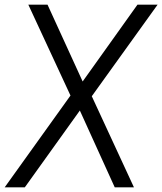

<svg xmlns="http://www.w3.org/2000/svg" viewBox="-38 -800 693 820"><path d="M534 0H452L303 -328L68 0H-18L263 -392L83 -780H165L315 -452L549 -780H635L354 -389Z"/></svg>

Font: Tanohe Sans
Style: Italic
Weight: 400
Designer: Village Type and Design LLC & Cristiano Sobral
Foundry: Cooper Hewitt Smithsonian Design Museum
Version: Version 1.00;September 29, 2021;FontCreator 13.0.0.2655 64-b